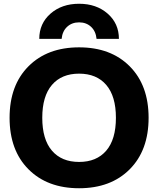

<svg xmlns="http://www.w3.org/2000/svg" viewBox="-20 -992 842 1022"><path d="M613 -785H494Q490 -826 464.5 -849.5Q439 -873 401 -873Q363 -873 337.5 -849.5Q312 -826 308 -785H189Q189 -867 249 -919.5Q309 -972 401 -972Q493 -972 553 -919.5Q613 -867 613 -785ZM256.5 -190Q308 -130 401 -130Q494 -130 545.5 -190Q597 -250 597 -365Q597 -480 545.5 -540Q494 -600 401 -600Q308 -600 256.5 -540Q205 -480 205 -365Q205 -250 256.5 -190ZM670.5 -91Q570 10 401 10Q232 10 131.5 -91Q31 -192 31 -365Q31 -538 131.5 -639Q232 -740 401 -740Q570 -740 670.5 -639Q771 -538 771 -365Q771 -192 670.5 -91Z"/></svg>

Font: Mplus 1p ExtraBold
Style: Regular
Weight: 800
Version: Version 1.061